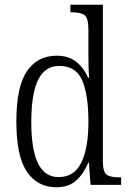

<svg xmlns="http://www.w3.org/2000/svg" viewBox="-20 -780 546 810"><path d="M218 10Q138 10 93.5 -55.5Q49 -121 49 -267Q49 -414 93.5 -479.5Q138 -545 219 -545Q270 -545 302 -519Q334 -493 352 -452H356Q354 -476 353.5 -502.5Q353 -529 353 -555V-654Q353 -704 337 -716Q321 -728 286 -728H277V-760H414V-101Q414 -55 429.5 -43.5Q445 -32 481 -32H491V0H362L355 -95H353Q333 -47 301.5 -18.5Q270 10 218 10ZM228 -33Q293 -33 323 -94Q353 -155 353 -266Q353 -381 326.5 -441.5Q300 -502 230 -502Q170 -502 141 -443.5Q112 -385 112 -265Q112 -147 141 -89.5Q170 -32 228 -33Z"/></svg>

Font: Noto Serif Bengali Condensed Light
Style: Regular
Weight: 300
Width: 3
Designer: Juan Bruce, Universal Thirst, Indian Type Foundry and the Monotype Design Team.
Foundry: Monotype Imaging Inc.
Version: Version 2.003; ttfautohint (v1.8.4.7-5d5b)